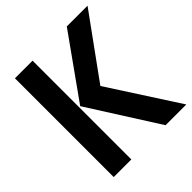

<svg xmlns="http://www.w3.org/2000/svg" viewBox="-191 -831 962 962"><g transform="rotate(-45 290.0 -350.0)"><path d="M433 0 198 -370 433 -700H580L341 -370L580 0ZM65.5 0V-700H190.5V0Z"/></g></svg>

Font: Cabin
Style: Bold
Weight: 700
Width: 4
Designer: Pablo Impallari
Foundry: Pablo Impallari. http://www.impallari.com Igino Marini. http://www.ikern.com
Version: Version 3.001